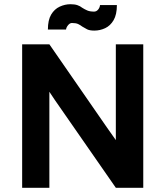

<svg xmlns="http://www.w3.org/2000/svg" viewBox="-20 -890 784 910"><path d="M214 0V-455L240 -416L529 0H659V-680H529V-226L486 -287L214 -680H85V0ZM454 -866Q453 -854 445 -844.5Q437 -835 426 -835Q406 -835 393.5 -840.5Q381 -846 370 -853Q360 -861 347 -865.5Q334 -870 314 -870Q288 -870 263 -858.5Q238 -847 222.5 -821Q207 -795 207 -750H293Q294 -760 302.5 -770.5Q311 -781 321 -781Q340 -781 350.5 -776Q361 -771 370 -764Q381 -757 393 -751Q405 -745 427 -745Q454 -745 478.5 -756.5Q503 -768 518.5 -794.5Q534 -821 534 -866Z"/></svg>

Font: Catamaran Thin
Style: Bold
Weight: 700
Version: Version 2.000